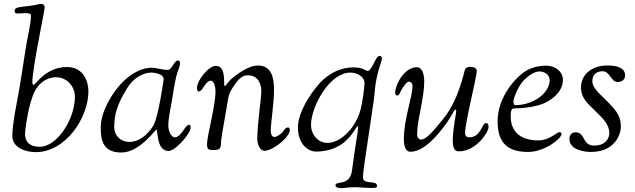

<svg xmlns="http://www.w3.org/2000/svg" viewBox="-20 -777 3295 997"><path d="M44 -71C44 -13 107 13 166 13C321 13 439 -166 439 -302C439 -367 404 -429 329 -429C214 -429 167 -336 153 -336C151 -336 148 -344 148 -351C148 -423 212 -721 212 -739C212 -750 204 -757 193 -757C187 -757 169 -751 130 -746C84 -740 56 -741 56 -721C56 -707 64 -707 75 -707C90 -707 101 -709 116 -709C136 -709 141 -702 141 -697C141 -673 135 -638 126 -595C111 -521 99 -424 81 -320C67 -239 44 -135 44 -71ZM110 -83C110 -93 121 -200 150 -279C182 -366 247 -376 271 -376C326 -376 369 -330 369 -274C369 -159 277 -15 187 -15C125 -15 110 -49 110 -83Z M503 -114C503 -49 515 15 610 15C705 15 788 -105 793 -105C800 -105 791 7 855 7C882 7 927 -39 952 -75C965 -93 970 -108 970 -118C970 -122 969 -129 961 -129C942 -129 921 -64 888 -64C869 -64 854 -97 854 -123C854 -161 864 -207 872 -251C880 -296 886 -342 895 -379C902 -408 915 -432 915 -448C915 -459 910 -463 904 -463C884 -463 872 -414 852 -414C819 -414 798 -425 767 -425C741 -425 721 -420 694 -407C641 -382 595 -334 559 -277C528 -227 503 -170 503 -114ZM573 -120C573 -138 575 -156 578 -174C587 -226 611 -271 640 -319C670 -370 723 -400 764 -400C785 -400 830 -393 830 -365C830 -362 803 -178 779 -130C770 -112 723 -40 651 -40C609 -40 573 -70 573 -120Z M1003 -321C1003 -310 1005 -302 1012 -302C1034 -302 1045 -358 1076 -358C1086 -358 1099 -338 1099 -303C1099 -226 1055 -71 1055 -29C1055 0 1063 2 1090 2C1116 2 1124 -2 1127 -24C1129 -38 1122 -26 1147 -161C1171 -290 1159 -281 1202 -342C1225 -375 1244 -386 1267 -386C1332 -386 1337 -320 1337 -304C1337 -267 1316 -133 1316 -57C1316 -22 1333 6 1353 6C1397 6 1485 -64 1485 -103C1485 -109 1483 -115 1476 -115C1461 -115 1457 -103 1445 -88C1445 -88 1422 -66 1405 -66C1394 -66 1386 -74 1386 -102C1386 -136 1403 -242 1403 -312C1403 -375 1389 -437 1319 -437C1277 -437 1224 -401 1197 -380C1160 -352 1153 -330 1147 -330C1138 -330 1159 -435 1101 -435C1063 -435 1003 -360 1003 -321Z M1527 -116C1527 -27 1581 10 1621 10C1786 10 1825 -122 1838 -122C1839 -122 1840 -119 1840 -116C1840 -103 1821 6 1808 107C1798 192 1722 160 1722 185C1722 191 1727 200 1753 200C1777 200 1778 195 1826 195C1846 195 1874 199 1914 199C1925 199 1938 198 1938 189C1938 155 1865 185 1865 145C1865 112 1872 78 1911 -189C1930 -314 1922 -273 1928 -324C1939 -412 1963 -454 1963 -475C1963 -480 1959 -487 1951 -487C1930 -487 1912 -409 1889 -409C1875 -409 1871 -427 1814 -427C1765 -427 1699 -409 1640 -345C1587 -286 1527 -190 1527 -116ZM1595 -129C1595 -220 1689 -400 1799 -400C1844 -400 1873 -372 1873 -346C1873 -332 1863 -244 1851 -203C1822 -103 1743 -35 1681 -35C1629 -35 1595 -80 1595 -129Z M2032 -294C2032 -287 2036 -281 2042 -281C2047 -281 2053 -285 2057 -295C2071 -327 2093 -353 2102 -353C2115 -353 2122 -343 2122 -332C2122 -271 2077 -161 2077 -53C2077 -24 2084 11 2111 11C2184 11 2258 -80 2303 -144C2333 -186 2338 -208 2344 -208C2347 -208 2349 -204 2349 -197C2349 -188 2331 -109 2331 -45C2331 -14 2339 9 2361 9C2455 9 2517 -93 2517 -117C2517 -126 2516 -138 2503 -138C2482 -138 2478 -64 2417 -64C2408 -64 2395 -66 2395 -88C2395 -139 2456 -381 2456 -408C2456 -423 2439 -430 2423 -430C2413 -430 2397 -427 2394 -414C2371 -326 2343 -234 2278 -155C2231 -99 2196 -52 2164 -52C2157 -52 2146 -62 2146 -79C2146 -155 2183 -267 2183 -355C2183 -367 2181 -428 2145 -428C2078 -428 2032 -336 2032 -294Z M2564 -147C2564 -58 2595 12 2722 12C2809 12 2896 -58 2896 -81C2896 -87 2892 -91 2884 -91C2873 -91 2833 -48 2776 -48C2677 -48 2632 -98 2632 -173C2632 -199 2635 -214 2649 -214C2743 -215 2797 -237 2806 -241C2825 -249 2903 -290 2903 -362C2903 -406 2863 -436 2816 -436C2760 -436 2714 -418 2677 -383C2608 -319 2564 -233 2564 -147ZM2646 -251C2646 -264 2669 -328 2699 -359C2725 -386 2756 -406 2781 -406C2798 -406 2834 -397 2834 -359C2834 -296 2752 -231 2655 -231C2648 -231 2646 -244 2646 -251Z M2937 -54C2937 -1 3009 12 3048 12C3176 12 3204 -83 3204 -119C3204 -186 3166 -214 3135 -249C3111 -275 3056 -316 3056 -354C3056 -384 3071 -407 3109 -407C3148 -407 3152 -351 3188 -351C3193 -351 3226 -354 3226 -385C3226 -424 3187 -437 3133 -437C3055 -437 2997 -391 2997 -324C2997 -264 3035 -238 3075 -197C3111 -161 3144 -132 3144 -85C3144 -73 3137 -21 3064 -21C3003 -21 3020 -90 2969 -90C2957 -90 2937 -85 2937 -54Z"/></svg>

Font: OFL Sorts Mill Goudy
Style: Italic
Weight: 500
Italic angle: -6°
Version: Version 003.000